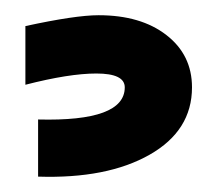

<svg xmlns="http://www.w3.org/2000/svg" viewBox="-20 -747 284 251"><path d="M108.9 -727.1Q164.1 -727.1 197.5 -701.2Q231 -675.3 231 -632.8Q231 -576.2 175.5 -544.7Q120.1 -513.2 29.8 -516.1V-590.8Q143.1 -587.9 143.1 -632.8Q143.1 -650.9 106 -650.9Q70.3 -650.9 13.2 -636.2V-712.9Q78.6 -727.1 108.9 -727.1Z"/></svg>

Font: LT Superior
Style: Bold
Weight: 400
Designer: Daniel Lyons
Foundry: LyonsType
Version: Version 1.000